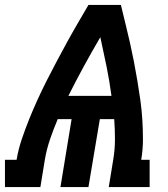

<svg xmlns="http://www.w3.org/2000/svg" viewBox="-57 -755 677 775"><path d="M-37 0V-110H10Q17 -152 30.5 -192Q44 -232 60 -272Q76 -312 94 -351.5Q112 -391 131.5 -429.5Q151 -468 171.5 -506.5Q192 -545 213 -583.5Q234 -622 256 -659.5Q278 -697 300 -735H431Q440 -697 449.5 -659Q459 -621 467.5 -583Q476 -545 483.5 -506.5Q491 -468 497.5 -429Q504 -390 509.5 -351Q515 -312 517.5 -272Q520 -232 520 -191.5Q520 -151 513 -110H547V0H382L400 -110Q407 -151 407 -192.5Q407 -234 404 -274H346L300 0H187L232 -274H176Q159 -234 145 -193Q131 -152 124 -110L106 0ZM393 -368Q385 -428 373 -487Q361 -546 348 -605Q314 -547 281.5 -487.5Q249 -428 219 -368Z"/></svg>

Font: Iosevka Curly Slab XBdExObl
Style: Regular
Weight: 800
Width: 7
Italic angle: -9°
Monospace: yes
Designer: Belleve Invis
Foundry: Belleve Invis
Version: Version 11.1.0; ttfautohint (v1.8.3)